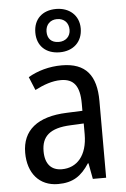

<svg xmlns="http://www.w3.org/2000/svg" viewBox="-57 -854 592 905"><g transform="rotate(-5 239.5 -401.5)"><path d="M243 -608C307 -608 351 -648 351 -712C351 -774 305 -813 243 -813C178 -813 136 -774 136 -710C136 -647 178 -608 243 -608ZM243 -657C207 -657 189 -678 189 -710C189 -743 211 -765 243 -765C277 -765 298 -743 298 -710C298 -678 275 -657 243 -657ZM246 -546C187 -546 131 -530 87 -504L113 -441C154 -462 195 -477 236 -477C296 -477 325 -443 325 -358V-324L251 -321C111 -316 39 -256 39 -150C39 -54 92 10 181 10C252 10 292 -18 329 -75H332L346 0H409V-363C409 -484 360 -546 246 -546ZM264 -261 326 -264V-213C326 -112 276 -58 205 -58C157 -58 126 -87 126 -150C126 -219 164 -257 264 -261Z"/></g></svg>

Font: Noto Sans Oriya Cond
Style: Regular
Weight: 400
Width: 3
Designer: Amélie Bonet and Sol Matas
Foundry: Google LLC
Version: Version 2.006